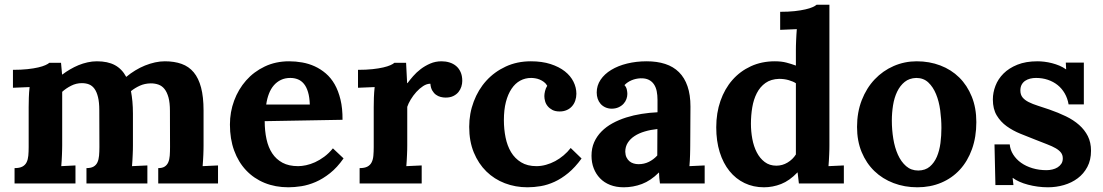

<svg xmlns="http://www.w3.org/2000/svg" viewBox="-20 -775 4660 811"><path d="M541.5 -160.6Q541.5 -153.3 541.3 -143.1Q541 -132.8 540.5 -121.1Q540 -109.4 539.3 -96.9Q538.6 -84.5 537.6 -73.2L602.5 -76.2V0H345.2V-64.9Q364.3 -64.9 375.2 -71.3Q386.2 -77.6 391.6 -89.4Q397 -101.1 398.4 -117.4Q399.9 -133.8 399.9 -153.8L399.4 -310.1Q399.4 -342.8 394 -364.7Q388.7 -386.7 379.2 -399.9Q369.6 -413.1 356.2 -418.5Q342.8 -423.8 325.7 -423.8Q301.8 -423.8 280.3 -412.8Q258.8 -401.9 242.7 -387.2V-160.6Q242.7 -153.3 242.4 -143.1Q242.2 -132.8 241.7 -121.1Q241.2 -109.4 240.5 -96.9Q239.7 -84.5 238.8 -73.2L298.8 -76.2V0H41.5V-64.9Q62.5 -64.9 74.5 -71.3Q86.4 -77.6 92.3 -89.4Q98.1 -101.1 99.6 -117.4Q101.1 -133.8 101.1 -153.8V-322.3Q101.1 -340.3 101.8 -362.5Q102.5 -384.8 105 -407.2L34.7 -404.3V-480Q69.3 -480 95.9 -482.9Q122.6 -485.8 141.4 -490.2Q160.2 -494.6 171.6 -499.8Q183.1 -504.9 188.5 -509.8H237.8L242.2 -460.4H243.7Q258.3 -471.7 275.9 -481.9Q293.5 -492.2 311.8 -499.8Q330.1 -507.3 349.9 -511.7Q369.6 -516.1 389.2 -516.1Q435.1 -516.1 465.1 -500Q495.1 -483.9 513.2 -450.2Q531.2 -465.3 551.3 -477.5Q571.3 -489.7 592.5 -498.3Q613.8 -506.8 635 -511.5Q656.2 -516.1 676.3 -516.1Q716.3 -516.1 747.1 -505.1Q777.8 -494.1 798.3 -469.5Q818.8 -444.8 829.3 -405.3Q839.8 -365.7 839.8 -308.1V-160.6Q839.8 -153.3 839.6 -143.1Q839.4 -132.8 838.9 -121.1Q838.4 -109.4 837.6 -96.9Q836.9 -84.5 835.9 -73.2L900.9 -76.2V0H648.4V-64.9Q665.5 -64.9 675.5 -71.3Q685.5 -77.6 690.7 -89.4Q695.8 -101.1 697 -117.4Q698.2 -133.8 698.2 -153.8L697.8 -307.1Q697.8 -340.8 691.7 -363.3Q685.5 -385.7 675 -398.9Q664.6 -412.1 649.7 -417.5Q634.8 -422.9 616.7 -422.9Q591.3 -422.4 570.8 -413.1Q550.3 -403.8 533.2 -390.1Q537.1 -369.6 539.3 -346.2Q541.5 -322.8 541.5 -294.9Z M1206.1 -445.8Q1184.1 -445.8 1166.7 -437.5Q1149.4 -429.2 1136.7 -414.6Q1124 -399.9 1116 -379.2Q1107.9 -358.4 1104.5 -333.5H1288.6Q1287.6 -364.3 1281.2 -385.7Q1274.9 -407.2 1263.9 -420.7Q1252.9 -434.1 1238.3 -439.9Q1223.6 -445.8 1206.1 -445.8ZM1426.8 -269 1098.1 -263.2Q1098.1 -222.2 1105.7 -187.3Q1113.3 -152.3 1129.9 -127.2Q1146.5 -102.1 1173.3 -87.6Q1200.2 -73.2 1239.3 -73.2Q1254.4 -73.2 1272.9 -77.1Q1291.5 -81.1 1310.8 -89.8Q1330.1 -98.6 1349.6 -113Q1369.1 -127.4 1386.2 -148.4L1431.2 -106Q1404.3 -67.4 1374 -43.5Q1343.8 -19.5 1313.2 -6.3Q1282.7 6.8 1253.2 11.5Q1223.6 16.1 1198.2 16.1Q1143.1 16.1 1097.7 -2.4Q1052.2 -21 1019.5 -55.7Q986.8 -90.3 969 -139.2Q951.2 -188 951.2 -249Q951.2 -301.8 969 -349.9Q986.8 -397.9 1019.5 -435.1Q1052.2 -472.2 1098.4 -494.1Q1144.5 -516.1 1201.2 -516.1Q1229 -516.1 1256.6 -511.2Q1284.2 -506.3 1309.3 -494.9Q1334.5 -483.4 1356.2 -464.8Q1377.9 -446.3 1393.6 -418.9Q1409.2 -391.6 1418.2 -354.5Q1427.2 -317.4 1426.8 -269Z M1845.2 -516.1Q1862.8 -516.1 1878.7 -511.2Q1894.5 -506.3 1906.5 -496.3Q1918.5 -486.3 1925.5 -470.7Q1932.6 -455.1 1932.6 -433.1Q1932.6 -421.4 1928.7 -408.9Q1924.8 -396.5 1916.5 -386.2Q1908.2 -376 1894.8 -369.4Q1881.3 -362.8 1862.3 -362.8Q1852.1 -362.8 1841.3 -365.5Q1830.6 -368.2 1821.5 -374.8Q1812.5 -381.3 1805.9 -392.6Q1799.3 -403.8 1797.9 -421.4Q1782.7 -421.4 1767.3 -411.4Q1752 -401.4 1738.5 -386.5Q1725.1 -371.6 1714.8 -354.5Q1704.6 -337.4 1700.2 -323.7V-160.6Q1700.2 -153.3 1700 -143.1Q1699.7 -132.8 1699.2 -121.1Q1698.7 -109.4 1698 -96.9Q1697.3 -84.5 1696.3 -73.2L1761.2 -76.2V0H1499V-64.9Q1520 -64.9 1532 -71.3Q1543.9 -77.6 1549.8 -89.4Q1555.7 -101.1 1557.1 -117.4Q1558.6 -133.8 1558.6 -153.8V-322.3Q1558.6 -340.3 1559.3 -362.5Q1560.1 -384.8 1562.5 -407.2L1492.2 -404.3V-480Q1526.9 -480 1553.5 -482.9Q1580.1 -485.8 1598.9 -490.2Q1617.7 -494.6 1629.2 -499.8Q1640.6 -504.9 1646 -509.8H1695.3L1699.7 -423.8H1701.2Q1710.9 -437 1724.9 -453.1Q1738.8 -469.2 1757.1 -483.2Q1775.4 -497.1 1797.4 -506.6Q1819.3 -516.1 1845.2 -516.1Z M2279.3 -369.1Q2279.3 -377.9 2282.2 -390.4Q2285.2 -402.8 2291.5 -412.6Q2286.1 -422.4 2277.6 -428.7Q2269 -435.1 2259.5 -439Q2250 -442.9 2240.5 -444.3Q2231 -445.8 2223.6 -445.8Q2198.2 -445.8 2177.2 -434.3Q2156.2 -422.9 2140.9 -400.1Q2125.5 -377.4 2116.9 -344.2Q2108.4 -311 2108.4 -267.6Q2108.4 -229.5 2115.5 -194.3Q2122.6 -159.2 2138.7 -132.3Q2154.8 -105.5 2181.2 -89.4Q2207.5 -73.2 2246.1 -73.2Q2266.1 -73.2 2286.4 -78.9Q2306.6 -84.5 2325.2 -94.5Q2343.8 -104.5 2360.6 -118.7Q2377.4 -132.8 2390.6 -149.9L2436.5 -105.5Q2409.2 -67.9 2380.4 -44.2Q2351.6 -20.5 2322.3 -7.1Q2293 6.3 2264.2 11.2Q2235.4 16.1 2208 16.1Q2157.2 16.1 2112.5 -1Q2067.9 -18.1 2034.4 -50.8Q2001 -83.5 1981.4 -130.9Q1961.9 -178.2 1961.9 -239.3Q1961.9 -295.4 1981 -345.9Q2000 -396.5 2034.2 -434.1Q2068.4 -471.7 2116.2 -493.9Q2164.1 -516.1 2222.2 -516.1Q2269.5 -516.1 2305.7 -504.4Q2341.8 -492.7 2366 -473.6Q2390.1 -454.6 2402.3 -429.9Q2414.6 -405.3 2414.6 -378.9Q2414.6 -363.8 2409.9 -350.1Q2405.3 -336.4 2396.2 -326.2Q2387.2 -315.9 2374 -310.1Q2360.8 -304.2 2344.2 -304.2Q2325.7 -304.2 2313.5 -310.5Q2301.3 -316.9 2293.5 -326.4Q2285.6 -335.9 2282.5 -347.4Q2279.3 -358.9 2279.3 -369.1Z M2756.8 -230Q2728.5 -227.1 2703.6 -219.7Q2678.7 -212.4 2660.4 -200.4Q2642.1 -188.5 2631.6 -171.9Q2621.1 -155.3 2621.1 -133.8Q2621.6 -119.6 2626.5 -109.9Q2631.3 -100.1 2638.9 -93.8Q2646.5 -87.4 2656.5 -84.5Q2666.5 -81.5 2677.2 -81.5Q2700.7 -81.5 2720.7 -91.3Q2740.7 -101.1 2756.3 -118.2ZM2500.5 -384.3Q2500.5 -413.6 2516.8 -438Q2533.2 -462.4 2561.8 -479.7Q2590.3 -497.1 2628.9 -506.6Q2667.5 -516.1 2711.4 -516.1Q2755.4 -516.1 2789.8 -504.9Q2824.2 -493.7 2847.9 -470.2Q2871.6 -446.8 2884 -410.6Q2896.5 -374.5 2896.5 -324.7Q2896.5 -299.3 2896.2 -280Q2896 -260.7 2896 -242.9Q2896 -225.1 2895.8 -205.6Q2895.5 -186 2895.5 -160.6Q2895.5 -153.3 2895.3 -143.1Q2895 -132.8 2894.8 -121.1Q2894.5 -109.4 2893.8 -96.9Q2893.1 -84.5 2892.1 -73.2L2956.5 -76.2V0H2767.6Q2765.6 -14.2 2764.9 -23.7Q2764.2 -33.2 2763.7 -45.9H2762.7Q2728.5 -11.7 2691.4 2.2Q2654.3 16.1 2614.7 16.1Q2582.5 16.1 2557.1 6.1Q2531.7 -3.9 2514.4 -22Q2497.1 -40 2487.8 -64.2Q2478.5 -88.4 2478.5 -117.2Q2478.5 -148.9 2489.7 -174.3Q2501 -199.7 2520.8 -219.7Q2540.5 -239.7 2567.4 -254.4Q2594.2 -269 2625.2 -278.8Q2656.2 -288.6 2689.9 -293.9Q2723.6 -299.3 2757.3 -300.8V-353Q2757.3 -373 2753.9 -389.9Q2750.5 -406.7 2742.2 -418.9Q2733.9 -431.2 2720.2 -438Q2706.5 -444.8 2686 -444.3Q2665.5 -443.4 2647.9 -436Q2630.4 -428.7 2617.7 -415.5Q2625.5 -407.2 2627.7 -396.5Q2629.9 -385.7 2629.9 -378.4Q2629.9 -367.7 2626 -356.7Q2622.1 -345.7 2613.8 -336.7Q2605.5 -327.6 2592.8 -321.8Q2580.1 -315.9 2562.5 -315.9Q2547.9 -316.4 2536.1 -322Q2524.4 -327.6 2516.6 -336.7Q2508.8 -345.7 2504.6 -357.9Q2500.5 -370.1 2500.5 -384.3Z M3483.4 -754.9V-160.6Q3483.4 -153.3 3483.2 -143.1Q3482.9 -132.8 3482.4 -121.1Q3481.9 -109.4 3481.2 -96.9Q3480.5 -84.5 3479.5 -73.2L3544.4 -76.2V0H3354.5L3349.1 -46.4H3348.1Q3314.9 -11.7 3279.5 2.2Q3244.1 16.1 3207 16.1Q3162.1 16.1 3125 -1.7Q3087.9 -19.5 3061.3 -52.5Q3034.7 -85.4 3020 -132.3Q3005.4 -179.2 3005.4 -237.3Q3005.4 -297.9 3023.2 -348.9Q3041 -399.9 3073.5 -437Q3106 -474.1 3151.6 -495.1Q3197.3 -516.1 3252.9 -516.1Q3280.8 -516.1 3302 -510.5Q3323.2 -504.9 3341.8 -498V-564.5Q3341.8 -571.8 3342 -582Q3342.3 -592.3 3342.8 -604Q3343.3 -615.7 3344 -628.2Q3344.7 -640.6 3345.7 -651.9L3275.4 -648.9V-725.1Q3310.1 -725.1 3336.7 -728Q3363.3 -731 3382.1 -735.4Q3400.9 -739.7 3412.4 -744.9Q3423.8 -750 3429.2 -754.9ZM3259.3 -75.2Q3284.7 -75.2 3306.6 -88.4Q3328.6 -101.6 3341.8 -122.6V-423.3Q3331.1 -430.7 3312 -436.3Q3293 -441.9 3271 -441.9Q3236.3 -440.9 3213.4 -424.6Q3190.4 -408.2 3176.8 -381.6Q3163.1 -355 3157.5 -321.3Q3151.9 -287.6 3151.9 -252.4Q3151.9 -220.2 3157.7 -188.5Q3163.6 -156.7 3176.5 -131.6Q3189.5 -106.4 3210 -90.8Q3230.5 -75.2 3259.3 -75.2Z M3850.1 -445.8Q3820.8 -444.8 3801.3 -429Q3781.7 -413.1 3769.5 -387.7Q3757.3 -362.3 3752.2 -330.3Q3747.1 -298.3 3747.1 -265.6Q3747.1 -227.1 3753.2 -189.2Q3759.3 -151.4 3772.7 -121.6Q3786.1 -91.8 3807.4 -73.2Q3828.6 -54.7 3858.9 -54.7Q3888.7 -55.2 3907.5 -71.3Q3926.3 -87.4 3937.3 -113Q3948.2 -138.7 3952.4 -170.4Q3956.5 -202.1 3956.5 -234.4Q3956.5 -271.5 3951.4 -309.3Q3946.3 -347.2 3933.8 -377.4Q3921.4 -407.7 3901.1 -426.8Q3880.9 -445.8 3850.1 -445.8ZM3852.1 -516.1Q3905.8 -516.1 3951.9 -498.5Q3998 -481 4031.7 -447.8Q4065.4 -414.6 4084.7 -366.9Q4104 -319.3 4104 -259.3Q4104 -196.3 4085.7 -145.3Q4067.4 -94.2 4034.4 -58.3Q4001.5 -22.5 3955.6 -3.2Q3909.7 16.1 3855 16.1Q3800.8 16.1 3754.2 -1.7Q3707.5 -19.5 3673.3 -52.5Q3639.2 -85.4 3619.6 -132.6Q3600.1 -179.7 3600.1 -238.8Q3600.1 -300.8 3620.1 -352.1Q3640.1 -403.3 3674.6 -439.7Q3709 -476.1 3754.9 -496.1Q3800.8 -516.1 3852.1 -516.1Z M4245.1 -165Q4247.1 -142.1 4259.8 -122.1Q4272.5 -102.1 4293 -87.4Q4313.5 -72.8 4341.1 -64.5Q4368.7 -56.2 4400.4 -56.2Q4412.6 -56.2 4425 -59.1Q4437.5 -62 4447.3 -68.1Q4457 -74.2 4463.1 -83.5Q4469.2 -92.8 4469.2 -106Q4469.2 -120.1 4461.7 -130.1Q4454.1 -140.1 4439.5 -148.7Q4424.8 -157.2 4403.1 -165.5Q4381.3 -173.8 4353 -185.1Q4321.8 -197.3 4290 -210.2Q4258.3 -223.1 4232.4 -241.7Q4206.5 -260.3 4190.2 -287.4Q4173.8 -314.5 4173.8 -355Q4173.8 -383.8 4184.8 -412.6Q4195.8 -441.4 4218.8 -464.4Q4241.7 -487.3 4277.3 -501.7Q4313 -516.1 4362.3 -516.1Q4376 -516.1 4391.8 -514.2Q4407.7 -512.2 4423.8 -508.1Q4439.9 -503.9 4455.1 -497.6Q4470.2 -491.2 4482.4 -482.4H4483.4L4481.9 -510.7H4558.1V-334H4493.7Q4489.3 -359.9 4477.3 -380.6Q4465.3 -401.4 4447.3 -415.8Q4429.2 -430.2 4406 -438Q4382.8 -445.8 4356 -445.8Q4343.3 -445.8 4331.3 -442.9Q4319.3 -439.9 4310.1 -433.6Q4300.8 -427.2 4295.4 -417.2Q4290 -407.2 4290 -392.6Q4290 -375 4299.3 -363.5Q4308.6 -352.1 4325.2 -343.8Q4341.8 -335.4 4364 -328.4Q4386.2 -321.3 4412.1 -312.5Q4450.2 -299.3 4482.4 -283.7Q4514.6 -268.1 4538.1 -247.3Q4561.5 -226.6 4575 -200Q4588.4 -173.3 4588.4 -138.2Q4588.4 -99.1 4573 -70.1Q4557.6 -41 4532.2 -22Q4506.8 -2.9 4474.1 6.6Q4441.4 16.1 4406.2 16.1Q4384.8 16.1 4363.3 13.2Q4341.8 10.3 4322.3 5.1Q4302.7 0 4286.4 -7.3Q4270 -14.6 4258.3 -23.4H4257.3L4260.7 6.8H4184.6L4180.7 -165Z"/></svg>

Font: Parastoo FD
Style: Bold-FD
Weight: 700
Foundry: Saber Rastikerdar (saber.rastikerdar@gmail.com)
Version: Version 2.0.1